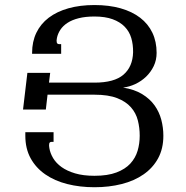

<svg xmlns="http://www.w3.org/2000/svg" viewBox="-20 -747 754 777"><path d="M179.7 -147.9Q183.1 -127 195.1 -106.9Q207 -86.9 229 -71Q251 -55.2 283.9 -45.4Q316.9 -35.6 362.3 -35.6Q416 -35.6 451.4 -49.1Q486.8 -62.5 507.6 -85.2Q528.3 -107.9 536.9 -137Q545.4 -166 545.4 -197.8Q545.4 -230 537.8 -259.8Q530.3 -289.6 510 -312.7Q489.7 -335.9 454.1 -349.9Q418.5 -363.8 362.3 -363.8H172.4L165.5 -303.7H73.2L90.8 -452.1H183.1L178.2 -412.6H362.3Q442.4 -412.6 479.7 -444.8Q517.1 -477.1 518.6 -535.6Q519 -566.9 511.2 -593.3Q503.4 -619.6 484.6 -638.9Q465.8 -658.2 435.8 -669.2Q405.8 -680.2 362.3 -680.2Q325.7 -680.2 298.6 -673.3Q271.5 -666.5 253.2 -654.5Q234.9 -642.6 224.4 -626.7Q213.9 -610.8 210.4 -593.3Q208 -582.5 209.7 -575.4Q211.4 -568.4 219.7 -568.4H227.5V-529.3H109.9V-533.2Q109.9 -578.6 127.2 -614.5Q144.5 -650.4 177.2 -675.3Q210 -700.2 256.8 -713.4Q303.7 -726.6 362.3 -726.6Q421.4 -726.6 468 -713.4Q514.6 -700.2 547.1 -675.3Q579.6 -650.4 596.7 -614.5Q613.8 -578.6 613.8 -533.2Q613.8 -503.9 602.1 -479.5Q590.3 -455.1 571.3 -436.8Q552.2 -418.5 527.8 -407Q503.4 -395.5 478 -392.6Q523.9 -385.3 555.2 -366.2Q586.4 -347.2 605.5 -320.6Q624.5 -293.9 632.8 -262.2Q641.1 -230.5 641.1 -197.8Q641.1 -145.5 619.9 -106.4Q598.6 -67.4 561 -41.3Q523.4 -15.1 472.4 -2.2Q421.4 10.7 362.3 10.7Q303.2 10.7 252.2 -2.2Q201.2 -15.1 163.3 -41.3Q125.5 -67.4 104 -106.4Q82.5 -145.5 82.5 -197.8V-211.9H196.8V-172.9H189Q180.7 -172.9 179.2 -165.8Q177.7 -158.7 179.7 -147.9Z"/></svg>

Font: Arian AMU Serif
Style: Regular
Weight: 400
Designer: Ruben Hakobyan (Tarumian)
Foundry: Ruben Hakobyan (Tarumian)
Version: Version 1.002